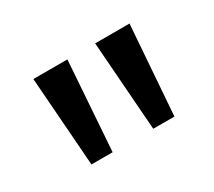

<svg xmlns="http://www.w3.org/2000/svg" viewBox="-65 -910 533 479"><g transform="rotate(-30 202.0 -670.5)"><path d="M162 -799H64L83 -542H144ZM341 -799H242L261 -542H322Z"/></g></svg>

Font: Noto Sans Sinhala UI SemiCondensed
Style: Regular
Weight: 400
Width: 4
Designer: Jelle Bosma - Monotype Design Team
Foundry: Monotype Imaging Inc.
Version: Version 2.006